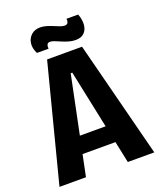

<svg xmlns="http://www.w3.org/2000/svg" viewBox="-151 -928 854 1022"><g transform="rotate(-20 275.5 -416.5)"><path d="M7 0 177 -660H375L544 0H394L279 -548H270L157 0ZM119 -122V-219H441V-122ZM356 -705Q337 -705 318 -710.5Q299 -716 281.5 -723.5Q264 -731 249 -737Q234 -743 224 -743Q210 -743 206 -733Q202 -723 204 -711H138Q122 -743 126 -770.5Q130 -798 149.5 -815.5Q169 -833 200 -833Q217 -833 235.5 -827.5Q254 -822 270.5 -815Q287 -808 301.5 -802.5Q316 -797 327 -797Q342 -797 346 -807Q350 -817 348 -828H414Q426 -798 424.5 -769.5Q423 -741 406 -723Q389 -705 356 -705Z"/></g></svg>

Font: Bricolage Grotesque 72pt SemiCondensed
Style: Bold
Weight: 700
Width: 4
Designer: Mathieu Triay
Foundry: Atelier Triay
Version: Version 1.001;gftools[0.9.33.dev8+g029e19f]